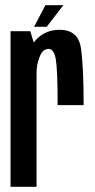

<svg xmlns="http://www.w3.org/2000/svg" viewBox="-20 -718 364 738"><path d="M201.5 -314H301.5Q301.5 -461.5 291.2 -532.5Q281 -603.5 209 -603.5Q155 -603.5 118.8 -565.5Q82.5 -527.5 82.5 -455L120.5 -440Q120.5 -470 132.5 -500Q144.5 -530 166.5 -530Q187.5 -530 194.5 -490.2Q201.5 -450.5 201.5 -314ZM20.5 0H120.5V-518.5L96.5 -598H20.5ZM111 -615H159.5L223.5 -698H154.5Z"/></svg>

Font: Anybody ExtraCondensed Medium
Style: Regular
Weight: 500
Width: 2
Version: Version 1.113;gftools[0.9.25]